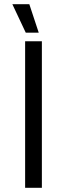

<svg xmlns="http://www.w3.org/2000/svg" viewBox="-20 -897 320 917"><path d="M103 -741H165L120 -877H39ZM100 0H180V-700H100Z"/></svg>

Font: Fixel Display Regular
Style: Regular
Weight: 400
Designer: AlfaBravo + MacPaw
Foundry: Kyrylo Tkachov, Marchela Mozhyna, Serhii Makarenko, Maria Weinstein, Zakhar Kryvoshyya
Version: Version 1.211